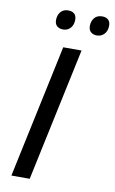

<svg xmlns="http://www.w3.org/2000/svg" viewBox="-99 -962 606 1013"><g transform="rotate(10 204.0 -455.0)"><path d="M37.6 0 189.5 -713.9H287.6L135.7 0ZM353 -806.2Q333.5 -806.2 320.8 -816.9Q308.1 -827.6 308.1 -849.1Q308.1 -875 322.5 -892.6Q336.9 -910.2 364.7 -910.2Q385.3 -910.2 396.7 -899.4Q408.2 -888.7 408.2 -868.7Q408.2 -839.8 392.3 -823Q376.5 -806.2 353 -806.2ZM172.4 -806.2Q152.3 -806.2 139.6 -816.9Q127 -827.6 127 -849.1Q127 -875 141.4 -892.6Q155.8 -910.2 182.6 -910.2Q196.8 -910.2 206.5 -905.3Q216.3 -900.4 221.4 -891.1Q226.6 -881.8 226.6 -868.7Q226.6 -839.8 211.2 -823Q195.8 -806.2 172.4 -806.2Z"/></g></svg>

Font: Open Sans Medium
Style: Italic
Weight: 500
Italic angle: -12°
Designer: Monotype Design Team
Foundry: Monotype Imaging Inc.
Version: Version 3.000